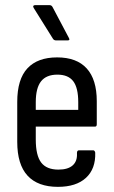

<svg xmlns="http://www.w3.org/2000/svg" viewBox="-20 -718 442 746"><path d="M205 8Q127 8 87 -35.5Q47 -79 47 -167V-322Q47 -410 86.5 -452.5Q126 -495 202 -495Q278 -495 317 -452Q356 -409 356 -325V-235Q356 -226 349 -226H119V-176Q119 -114 140 -86.5Q161 -59 207 -59Q244 -59 262.5 -75.5Q281 -92 279 -123Q279 -134 287 -134H342Q348 -134 350 -125Q352 -62 314 -27Q276 8 205 8ZM119 -291H284V-321Q284 -377 264.5 -402.5Q245 -428 203 -428Q160 -428 139.5 -402Q119 -376 119 -321ZM198 -561Q190 -561 186 -567L111 -687Q108 -692 109.5 -695Q111 -698 116 -698H173Q180 -698 184 -691L248 -570Q253 -561 243 -561Z"/></svg>

Font: Sofia Sans Condensed
Style: Regular
Weight: 400
Designer: Botio Nikoltchev, Ani Petrova
Foundry: lettersoup
Version: Version 4.100